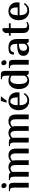

<svg xmlns="http://www.w3.org/2000/svg" viewBox="1898 -2600 710 4551"><g transform="rotate(-90 2253.5 -325.0)"><path d="M136 -526Q104 -526 86.5 -547.5Q69 -569 69 -598Q69 -622 83.5 -635.5Q98 -649 120 -649Q152 -649 170 -627.5Q188 -606 188 -578Q188 -554 173.5 -540Q159 -526 136 -526ZM82 0V-344Q82 -389 69.5 -416.5Q57 -444 12 -444H-2V-470H106Q141 -470 160.5 -459Q180 -448 188 -421Q196 -394 196 -344V0Z M341 0V-344Q341 -389 328.5 -416.5Q316 -444 271 -444H257V-470H353Q418 -470 438 -431H442Q460 -448 492.5 -464Q525 -480 570 -480Q619 -480 652.5 -461.5Q686 -443 700 -418Q723 -444 758.5 -462Q794 -480 846 -480Q918 -480 962 -439.5Q1006 -399 1006 -298V0H893V-298Q893 -372 870.5 -402Q848 -432 813 -432Q784 -432 758 -416.5Q732 -401 719 -383Q725 -370 727.5 -345.5Q730 -321 730 -298V0H617V-298Q617 -372 594.5 -402Q572 -432 537 -432Q513 -432 491 -419.5Q469 -407 454 -391V0Z M1150 0V-344Q1150 -389 1137.5 -416.5Q1125 -444 1080 -444H1066V-470H1162Q1227 -470 1247 -431H1251Q1269 -448 1301.5 -464Q1334 -480 1379 -480Q1428 -480 1461.5 -461.5Q1495 -443 1509 -418Q1532 -444 1567.5 -462Q1603 -480 1655 -480Q1727 -480 1771 -439.5Q1815 -399 1815 -298V0H1702V-298Q1702 -372 1679.5 -402Q1657 -432 1622 -432Q1593 -432 1567 -416.5Q1541 -401 1528 -383Q1534 -370 1536.5 -345.5Q1539 -321 1539 -298V0H1426V-298Q1426 -372 1403.5 -402Q1381 -432 1346 -432Q1322 -432 1300 -419.5Q1278 -407 1263 -391V0Z M2138 10Q2068 10 2018.5 -22.5Q1969 -55 1942.5 -110.5Q1916 -166 1916 -235Q1916 -310 1943 -365Q1970 -420 2018 -450Q2066 -480 2128 -480Q2225 -480 2282.5 -424Q2340 -368 2340 -272L2337 -218H2035Q2035 -126 2067.5 -79.5Q2100 -33 2155 -33Q2206 -33 2238.5 -55.5Q2271 -78 2297 -115L2323 -95Q2297 -52 2253.5 -21Q2210 10 2138 10ZM2035 -261H2221Q2221 -355 2196.5 -396Q2172 -437 2128 -437Q2090 -437 2062.5 -394.5Q2035 -352 2035 -261ZM2095 -524 2136 -660H2245L2144 -524Z M2615 10Q2549 10 2505 -23Q2461 -56 2439 -111.5Q2417 -167 2417 -235Q2417 -303 2439.5 -358.5Q2462 -414 2507 -447Q2552 -480 2622 -480Q2659 -480 2687 -470.5Q2715 -461 2735 -450V-534Q2735 -579 2722.5 -606.5Q2710 -634 2665 -634H2651V-660H2759Q2794 -660 2813.5 -649Q2833 -638 2841 -611Q2849 -584 2849 -534V0H2778L2743 -45H2738Q2724 -25 2694.5 -7.5Q2665 10 2615 10ZM2639 -33Q2679 -33 2701 -54.5Q2723 -76 2735 -96V-407Q2717 -418 2694 -427.5Q2671 -437 2646 -437Q2605 -437 2581 -410.5Q2557 -384 2546.5 -338.5Q2536 -293 2536 -235Q2536 -178 2546 -132Q2556 -86 2579 -59.5Q2602 -33 2639 -33Z M3050 -526Q3018 -526 3000.5 -547.5Q2983 -569 2983 -598Q2983 -622 2997.5 -635.5Q3012 -649 3034 -649Q3066 -649 3084 -627.5Q3102 -606 3102 -578Q3102 -554 3087.5 -540Q3073 -526 3050 -526ZM2996 0V-344Q2996 -389 2983.5 -416.5Q2971 -444 2926 -444H2912V-470H3020Q3055 -470 3074.5 -459Q3094 -448 3102 -421Q3110 -394 3110 -344V0Z M3365 10Q3321 10 3284.5 -5Q3248 -20 3226.5 -50.5Q3205 -81 3205 -127Q3205 -203 3268.5 -238Q3332 -273 3469 -273H3490Q3490 -337 3478 -372.5Q3466 -408 3443.5 -422.5Q3421 -437 3391 -437Q3354 -437 3326.5 -419.5Q3299 -402 3287 -349H3236Q3236 -375 3239.5 -400Q3243 -425 3261 -445Q3279 -465 3321.5 -472.5Q3364 -480 3411 -480Q3468 -480 3511.5 -460Q3555 -440 3579.5 -394Q3604 -348 3604 -270V0H3533L3498 -45H3493Q3479 -25 3447 -7.5Q3415 10 3365 10ZM3401 -38Q3436 -38 3457.5 -58.5Q3479 -79 3490 -101V-230H3469Q3324 -230 3324 -127Q3324 -82 3346 -60Q3368 -38 3401 -38Z M3882 10Q3820 10 3783.5 -24.5Q3747 -59 3747 -129V-427H3683V-470H3747V-560L3797 -620H3861V-470H3975V-427H3861V-126Q3861 -74 3876 -53.5Q3891 -33 3920 -33Q3946 -33 3965 -40.5Q3984 -48 3997 -57L4010 -32Q3991 -17 3960.5 -3.5Q3930 10 3882 10Z M4271 10Q4201 10 4151.5 -22.5Q4102 -55 4075.5 -110.5Q4049 -166 4049 -235Q4049 -310 4076 -365Q4103 -420 4151 -450Q4199 -480 4261 -480Q4358 -480 4415.5 -424Q4473 -368 4473 -272L4470 -218H4168Q4168 -126 4200.5 -79.5Q4233 -33 4288 -33Q4339 -33 4371.5 -55.5Q4404 -78 4430 -115L4456 -95Q4430 -52 4386.5 -21Q4343 10 4271 10ZM4168 -261H4354Q4354 -355 4329.5 -396Q4305 -437 4261 -437Q4223 -437 4195.5 -394.5Q4168 -352 4168 -261Z"/></g></svg>

Font: El Messiri SemiBold
Style: Regular
Weight: 600
Designer: Mohamed Gaber
Foundry: Kief Type Foundry
Version: Version 2.020; ttfautohint (v1.8.3)